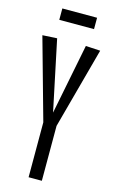

<svg xmlns="http://www.w3.org/2000/svg" viewBox="-129 -902 570 952"><g transform="rotate(15 155.5 -426.0)"><path d="M121.9 0V-281.8L5.6 -697.9L80.3 -702.1L156.1 -340.9L227.7 -702.1L302.4 -697.9L189.9 -281.8V0ZM66.9 -793.3V-851.7H245.2V-793.3Z"/></g></svg>

Font: Georama ExtraCondensed Thin
Style: Regular
Weight: 100
Width: 2
Designer: Jean-Baptiste Levee
Foundry: Production Type
Version: Version 1.001